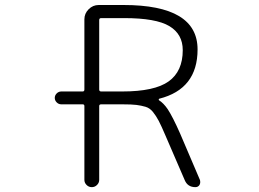

<svg xmlns="http://www.w3.org/2000/svg" viewBox="-20 -774 1040 772"><path d="M319.3 -347.7Q319.3 -354.5 312.5 -354.5H226.6Q215.8 -354.5 208 -362.3Q200.2 -370.1 200.2 -380.4Q200.2 -390.6 208 -398.4Q215.8 -406.2 226.6 -406.2H312.5Q319.3 -406.2 319.3 -414.1V-696.3Q319.3 -719.7 336.4 -736.8Q353.5 -753.9 377 -753.9H476.6Q774.4 -753.9 774.4 -575.2Q774.4 -416 620.1 -377Q618.2 -376 618.2 -374Q618.2 -372.1 619.1 -371.1Q637.7 -359.4 654.3 -335Q674.8 -303.7 704.1 -237.3L784.2 -49.8Q785.2 -45.9 785.2 -42Q785.2 -36.1 782.2 -30.3Q776.4 -21.5 765.6 -21.5Q734.4 -21.5 722.7 -49.8L645.5 -228.5Q628.9 -267.6 618.2 -288.1Q607.4 -308.6 594.7 -324.2Q582 -339.8 564.9 -344.7Q547.9 -349.6 528.8 -352.1Q509.8 -354.5 471.7 -354.5H386.7Q378.9 -354.5 378.9 -347.7V-50.8Q378.9 -39.1 370.1 -30.3Q361.3 -21.5 349.1 -21.5Q336.9 -21.5 328.1 -30.3Q319.3 -39.1 319.3 -50.8ZM479.5 -701.2H386.7Q378.9 -701.2 378.9 -693.4V-414.1Q378.9 -406.2 386.7 -406.2H471.7Q601.6 -406.2 658.2 -446.8Q714.8 -487.3 714.8 -572.3Q714.8 -636.7 661.1 -668.9Q607.4 -701.2 479.5 -701.2Z"/></svg>

Font: Rounded-X Mgen+ 2m light
Style: Regular
Weight: 200
Designer: [Source Han Sans]
Ryoko NISHIZUKA  (kana & ideographs); Paul D. Hunt (Latin, Greek & Cyrillic); Wenlong ZHANG  (bopomofo
Version: Version 1.059.20150602